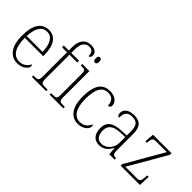

<svg xmlns="http://www.w3.org/2000/svg" viewBox="45 -1530 2298 2298"><g transform="rotate(45 1194.0 -381.0)"><path d="M248 10C344 10 394 -49 394 -84C394 -96 389 -102 383 -106C362 -61 320 -22 252 -22C158 -22 98 -104 99 -271H410V-294C410 -451 347 -543 240 -543C122 -543 56 -451 56 -262C56 -88 130 10 248 10ZM368 -302H100C106 -431 146 -512 239 -512C326 -512 366 -427 368 -302Z M490 0H731V-25H686C633 -25 620 -31 620 -103V-506H752V-536H620V-599C620 -686 652 -742 722 -742C779 -742 793 -705 793 -655C811 -655 826 -670 826 -698C826 -739 791 -772 725 -772C633 -772 579 -711 579 -597V-536H494V-506H579V-103C579 -31 566 -25 514 -25H490Z M902 -654C920 -654 932 -663 932 -698C932 -732 920 -742 902 -742C884 -742 873 -732 873 -698C873 -663 884 -654 902 -654ZM790 0H1022V-25H1001C938 -25 927 -30 927 -99V-536H807V-511H819C875 -511 886 -505 886 -435V-98C886 -30 875 -25 812 -25H790Z M1274 10C1367 10 1417 -49 1417 -85C1417 -100 1414 -108 1407 -115C1387 -67 1349 -23 1277 -23C1189 -22 1128 -102 1128 -264C1128 -453 1186 -513 1271 -513C1346 -513 1376 -464 1376 -401C1400 -401 1414 -412 1414 -436C1414 -496 1359 -543 1273 -543C1165 -543 1086 -477 1086 -263C1086 -70 1168 10 1274 10Z M1633 10C1719 10 1761 -46 1788 -97H1792L1799 0H1890V-25H1886C1839 -25 1830 -38 1830 -109V-377C1830 -489 1786 -543 1681 -543C1582 -543 1539 -493 1539 -442C1539 -409 1551 -393 1573 -393C1573 -470 1597 -513 1679 -513C1770 -513 1789 -460 1789 -371V-307L1713 -304C1568 -299 1501 -252 1501 -147C1501 -40 1557 10 1633 10ZM1641 -22C1572 -22 1543 -76 1543 -145C1543 -225 1585 -273 1716 -278L1789 -281V-181C1789 -101 1727 -22 1641 -22Z M1992 0H2319L2324 -143H2300L2297 -104C2293 -49 2285 -31 2235 -31H2041L2318 -510V-536H2004L1995 -415H2020L2022 -434C2029 -488 2035 -505 2087 -505H2268L1992 -26Z"/></g></svg>

Font: Noto Serif Bengali SemiCondensed ExtraLight
Style: Regular
Weight: 200
Width: 4
Designer: Juan Bruce, Universal Thirst, Indian Type Foundry and the Monotype Design Team.
Foundry: Monotype Imaging Inc.
Version: Version 2.003